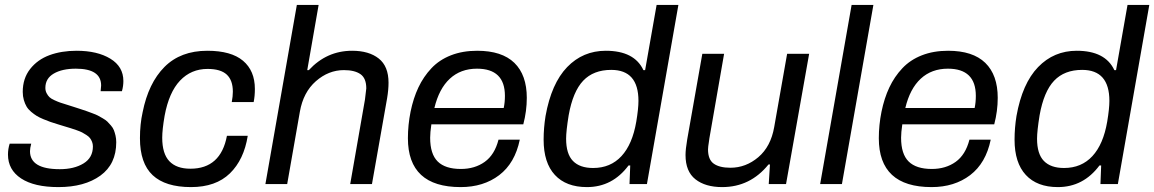

<svg xmlns="http://www.w3.org/2000/svg" viewBox="-20 -743 4659 775"><path d="M215.8 12.2Q118.2 12.2 65.2 -22.7Q12.2 -57.6 12.2 -119.1Q12.2 -141.6 19 -163.1H106Q101.1 -144.5 101.1 -132.8Q101.1 -60.1 221.2 -60.1Q279.3 -60.1 317.1 -83.3Q355 -106.4 355 -151.9Q355 -161.6 351.6 -170.4Q348.1 -179.2 343.3 -185.5Q338.4 -191.9 328.6 -198.2Q318.8 -204.6 311.3 -208.5Q303.7 -212.4 289.3 -217.5Q274.9 -222.7 266.1 -225.3Q257.3 -228 240 -233.2Q222.7 -238.3 213.9 -241.2Q194.8 -247.1 183.3 -251Q171.9 -254.9 155 -262Q138.2 -269 127.9 -275.4Q117.7 -281.7 105.7 -291.7Q93.8 -301.8 87.2 -313Q80.6 -324.2 76.2 -339.4Q71.8 -354.5 71.8 -372.1Q71.8 -426.3 101.6 -464.4Q131.3 -502.4 179.7 -520.3Q228 -538.1 289.1 -538.1Q373 -538.1 425.5 -506.1Q478 -474.1 478 -416Q478 -395.5 472.2 -375H386.2Q388.2 -392.6 388.2 -397.9Q388.2 -465.8 286.1 -465.8Q231 -465.8 197 -446Q163.1 -426.3 163.1 -388.2Q163.1 -376.5 168.2 -366.7Q173.3 -356.9 179.7 -350.8Q186 -344.7 200 -338.4Q213.9 -332 223.1 -328.9Q232.4 -325.7 252.4 -319.6Q272.5 -313.5 282.2 -310.1Q288.1 -308.1 305.7 -302.5Q323.2 -296.9 329.8 -294.4Q336.4 -292 352.3 -286.1Q368.2 -280.3 375 -276.6Q381.8 -272.9 394.5 -265.6Q407.2 -258.3 413.3 -252.2Q419.4 -246.1 427.7 -236.6Q436 -227.1 439.7 -217.5Q443.4 -208 446.3 -195.6Q449.2 -183.1 449.2 -168.9Q449.2 -80.6 385.3 -34.2Q321.3 12.2 215.8 12.2Z M751 12.2Q647.5 12.2 596.2 -35.9Q544.9 -84 544.9 -185.1Q544.9 -241.7 555.7 -290Q579.1 -407.7 644 -472.9Q709 -538.1 816.9 -538.1Q913.1 -538.1 960.9 -497.8Q1008.8 -457.5 1008.8 -383.8Q1008.8 -355 1003.9 -331.1H915.5Q919.9 -354 919.9 -373Q919.9 -418.9 895.3 -441.9Q870.6 -464.8 817.9 -464.8Q751.5 -464.8 706.8 -417.7Q662.1 -370.6 644.5 -275.9Q634.8 -219.7 634.8 -187Q634.8 -122.6 663.6 -92.3Q692.4 -62 748.5 -62Q871.1 -62 896 -194.8H980Q964.8 -98.6 908 -43.2Q851.1 12.2 751 12.2Z M1051.3 0 1178.2 -723.1H1266.1L1220.2 -460H1226.6Q1298.8 -538.1 1401.4 -538.1Q1469.2 -538.1 1508.8 -506.8Q1548.3 -475.6 1548.3 -409.2Q1548.3 -380.9 1542.5 -346.2L1481.4 0H1393.6L1453.1 -340.8Q1458.5 -385.3 1458.5 -386.2Q1458.5 -427.2 1435.1 -443.6Q1411.6 -460 1368.2 -460Q1306.2 -460 1255.1 -415.3Q1204.1 -370.6 1190.4 -292L1139.2 0Z M1839.4 12.2Q1626.5 12.2 1626.5 -185.1Q1626.5 -238.3 1637.2 -292Q1648.4 -346.7 1668.9 -390.1Q1689.5 -433.6 1721.4 -467.5Q1753.4 -501.5 1800.3 -519.8Q1847.2 -538.1 1906.2 -538.1Q2005.9 -538.1 2056.2 -489.3Q2106.4 -440.4 2106.4 -348.1Q2106.4 -294.9 2092.3 -241.2H1721.2Q1716.3 -208 1716.3 -187Q1716.3 -121.1 1746.8 -91.1Q1777.3 -61 1840.3 -61Q1896.5 -61 1936.5 -89.6Q1976.6 -118.2 1992.2 -179.2H2078.1Q2058.6 -84.5 1995.1 -36.1Q1931.6 12.2 1839.4 12.2ZM1733.4 -307.1H2013.2Q2018.1 -329.6 2018.1 -356Q2018.1 -465.8 1905.3 -465.8Q1839.4 -465.8 1795.7 -425.3Q1752 -384.8 1733.4 -307.1Z M2349.1 12.2Q2265.1 12.2 2219.7 -36.9Q2174.3 -85.9 2174.3 -179.2Q2174.3 -226.6 2182.1 -274.9Q2205.6 -406.2 2269.3 -472.2Q2333 -538.1 2425.3 -538.1Q2540.5 -538.1 2577.1 -460H2584L2630.4 -723.1H2718.3L2591.3 0H2521L2523.9 -75.2H2517.1Q2452.1 12.2 2349.1 12.2ZM2374 -64.9Q2444.3 -64.9 2488.5 -112.8Q2532.7 -160.6 2548.3 -252Q2557.1 -304.7 2557.1 -335.9Q2557.1 -460.9 2447.3 -460.9Q2375.5 -460.9 2334 -417.2Q2292.5 -373.5 2275.4 -277.8Q2265.1 -213.9 2265.1 -183.1Q2265.1 -121.6 2292.7 -93.3Q2320.3 -64.9 2374 -64.9Z M2895 12.2Q2827.1 12.2 2787.1 -19.3Q2747.1 -50.8 2747.1 -117.2Q2747.1 -140.1 2753.9 -180.2L2814.9 -525.9H2902.8L2843.3 -184.1Q2842.8 -178.7 2841.3 -169.4Q2839.8 -160.2 2838.9 -153.1Q2837.9 -146 2837.9 -140.1Q2837.9 -98.6 2861.1 -82.3Q2884.3 -65.9 2928.2 -65.9Q2990.7 -65.9 3041 -108.6Q3091.3 -151.4 3105 -230L3157.2 -525.9H3246.1L3152.8 0H3083L3087.9 -79.1H3082Q3008.3 12.2 2895 12.2Z M3290.5 0 3417.5 -723.1H3505.4L3378.4 0Z M3740.2 12.2Q3527.3 12.2 3527.3 -185.1Q3527.3 -238.3 3538.1 -292Q3549.3 -346.7 3569.8 -390.1Q3590.3 -433.6 3622.3 -467.5Q3654.3 -501.5 3701.2 -519.8Q3748 -538.1 3807.1 -538.1Q3906.7 -538.1 3957 -489.3Q4007.3 -440.4 4007.3 -348.1Q4007.3 -294.9 3993.2 -241.2H3622.1Q3617.2 -208 3617.2 -187Q3617.2 -121.1 3647.7 -91.1Q3678.2 -61 3741.2 -61Q3797.4 -61 3837.4 -89.6Q3877.4 -118.2 3893.1 -179.2H3979Q3959.5 -84.5 3896 -36.1Q3832.5 12.2 3740.2 12.2ZM3634.3 -307.1H3914.1Q3918.9 -329.6 3918.9 -356Q3918.9 -465.8 3806.2 -465.8Q3740.2 -465.8 3696.5 -425.3Q3652.8 -384.8 3634.3 -307.1Z M4250 12.2Q4166 12.2 4120.6 -36.9Q4075.2 -85.9 4075.2 -179.2Q4075.2 -226.6 4083 -274.9Q4106.4 -406.2 4170.2 -472.2Q4233.9 -538.1 4326.2 -538.1Q4441.4 -538.1 4478 -460H4484.9L4531.2 -723.1H4619.1L4492.2 0H4421.9L4424.8 -75.2H4418Q4353 12.2 4250 12.2ZM4274.9 -64.9Q4345.2 -64.9 4389.4 -112.8Q4433.6 -160.6 4449.2 -252Q4458 -304.7 4458 -335.9Q4458 -460.9 4348.1 -460.9Q4276.4 -460.9 4234.9 -417.2Q4193.4 -373.5 4176.3 -277.8Q4166 -213.9 4166 -183.1Q4166 -121.6 4193.6 -93.3Q4221.2 -64.9 4274.9 -64.9Z"/></svg>

Font: Archivo
Style: Italic
Weight: 400
Italic angle: -10°
Designer: Hector Gatti
Foundry: Omnibus-Type
Version: Version 2.001